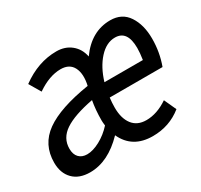

<svg xmlns="http://www.w3.org/2000/svg" viewBox="-135 -649 849 809"><g transform="rotate(-30 289.5 -244.5)"><path d="M91 12Q38 12 8.5 -18Q-21 -48 -21 -99Q-21 -187 48.5 -236.5Q118 -286 263 -309Q275 -362 258.5 -394.5Q242 -427 199 -427Q144 -427 83 -385L50 -441Q132 -501 221 -501Q263 -501 292 -477.5Q321 -454 329 -414Q391 -501 483 -501Q540 -501 569 -457Q598 -413 598 -346Q598 -280 576 -220H319Q316 -196 316 -172Q316 -120 339 -90Q362 -60 406 -60Q458 -60 511 -96L538 -37Q477 12 396 12Q297 12 259 -71Q179 12 91 12ZM118 -60Q146 -60 180.5 -78.5Q215 -97 243 -128Q241 -144 241 -153Q241 -205 249 -248Q155 -230 109.5 -199.5Q64 -169 64 -118Q64 -90 78.5 -75Q93 -60 118 -60ZM464 -428Q422 -428 386.5 -389Q351 -350 332 -287H519Q524 -320 524 -343Q524 -428 464 -428Z"/></g></svg>

Font: TypoPRO Source Code Pro
Style: Italic
Weight: 500
Italic angle: -11°
Monospace: yes
Designer: Paul D. Hunt, Teo Tuominen
Foundry: Adobe Systems Incorporated
Version: Version 1.030;PS 1.0;hotconv 1.0.84;makeotf.lib2.5.63406